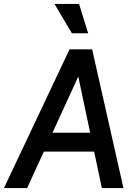

<svg xmlns="http://www.w3.org/2000/svg" viewBox="-44 -949 681 969"><path d="M-24 0 307 -700H414L93 0ZM141 -184 152 -279H474L462 -184ZM470 0 322 -700H421L579 0ZM319 -781 231 -929H355L401 -781Z"/></svg>

Font: Inclusive Sans Medium
Style: Italic
Weight: 500
Italic angle: -7°
Designer: Olivia King
Foundry: Olivia King
Version: Version 2.004